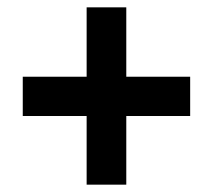

<svg xmlns="http://www.w3.org/2000/svg" viewBox="-20 -615 581 523"><path d="M324 -406V-595H216V-406H42V-299H216V-112H324V-299H498V-406Z"/></svg>

Font: Noto Sans Lao Looped SemiCondensed
Style: Bold
Weight: 700
Width: 4
Designer: Mark Frömberg, Ben Mitchell
Foundry: The Fontpad Ltd
Version: Version 1.002